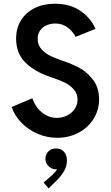

<svg xmlns="http://www.w3.org/2000/svg" viewBox="-20 -748 607 1053"><path d="M43.9 -161.1 157.2 -209Q166.5 -180.7 185.5 -156.2Q204.6 -131.8 231.9 -116.7Q259.3 -101.6 292 -101.6Q321.8 -101.6 347.9 -114.5Q374 -127.4 389.6 -150.4Q405.3 -173.3 405.3 -201.2Q405.3 -235.4 383.5 -259Q361.8 -282.7 333.3 -296.1Q304.7 -309.6 266.6 -322.3Q263.7 -323.2 260 -324.5Q256.3 -325.7 252.9 -327.1Q169.4 -355.5 118.9 -405.3Q68.4 -455.1 68.4 -536.1Q68.4 -593.8 95.2 -637Q122.1 -680.2 170.4 -703.9Q218.8 -727.5 281.2 -727.5Q363.8 -727.5 420.7 -688.7Q477.5 -649.9 503.9 -589.8L394.5 -545.9Q381.3 -573.2 352.3 -596.2Q323.2 -619.1 283.2 -619.1Q257.8 -619.1 235.8 -609.6Q213.9 -600.1 200.2 -581.1Q186.5 -562 186.5 -535.2Q186.5 -500.5 208.7 -476.8Q231 -453.1 259.3 -439.9Q287.6 -426.8 325.2 -414.1Q372.1 -398.4 413.3 -377Q454.6 -355.5 489 -312Q523.4 -268.6 523.4 -203.1Q523.4 -143.6 492.7 -95.2Q461.9 -46.9 409.4 -19.5Q356.9 7.8 293.9 7.8Q235.8 7.8 183.8 -15.4Q131.8 -38.6 95.2 -77.4Q58.6 -116.2 43.9 -161.1ZM219.2 252.9 262.2 215.8Q284.2 195.8 293.5 180.2Q291.5 180.7 286.6 180.7Q272.9 180.7 259.5 173.3Q246.1 166 237.5 152.8Q229 139.6 229 123Q229.5 97.7 246.3 81.5Q263.2 65.4 286.6 66.4Q313 65.4 329.8 83Q346.7 100.6 347.2 131.8Q346.7 165.5 329.6 193.4Q312.5 221.2 291.5 241.2L246.6 285.2Z"/></svg>

Font: Reddit Sans Chocolate SemiBold
Style: Regular
Weight: 600
Designer: Stephen Hutchings
Foundry: Reddit
Version: Version 1.011